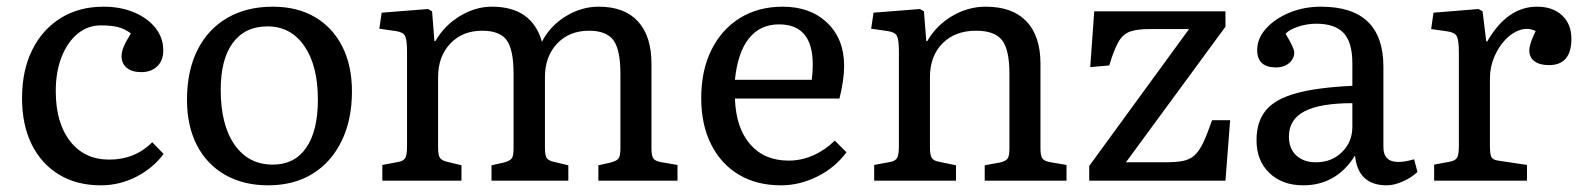

<svg xmlns="http://www.w3.org/2000/svg" viewBox="-20 -541 4733 575"><path d="M282 14Q210 14 157 -18Q104 -50 75 -108.5Q46 -167 46 -247Q46 -330 76.5 -391.5Q107 -453 162 -487Q217 -521 290 -521Q341 -521 381.5 -504Q422 -487 445.5 -457.5Q469 -428 469 -390Q469 -360 451 -342.5Q433 -325 403 -325Q375 -325 359.5 -338Q344 -351 344 -373Q344 -385 350 -400Q356 -415 372 -441Q353 -455 333 -460Q313 -465 282 -465Q243 -465 212.5 -440Q182 -415 164.5 -370.5Q147 -326 147 -268Q147 -173 190 -118Q233 -63 307 -63Q384 -63 436 -115L470 -80Q438 -37 388 -11.5Q338 14 282 14Z M783 14Q709 14 654 -17.5Q599 -49 569.5 -106.5Q540 -164 540 -242Q540 -328 571 -390.5Q602 -453 660 -487Q718 -521 797 -521Q870 -521 923 -490Q976 -459 1005 -402Q1034 -345 1034 -267Q1034 -182 1003 -118.5Q972 -55 916 -20.5Q860 14 783 14ZM797 -48Q862 -48 897 -98.5Q932 -149 932 -243Q932 -344 891.5 -403Q851 -462 781 -462Q714 -462 677.5 -413Q641 -364 641 -272Q641 -167 682.5 -107.5Q724 -48 797 -48Z M1125 0V-47L1173 -56Q1189 -59 1194 -68.5Q1199 -78 1199 -104V-386Q1199 -422 1193 -433.5Q1187 -445 1165 -448L1116 -455L1123 -503L1262 -514L1274 -507L1281 -418H1284Q1311 -465 1357.5 -493Q1404 -521 1453 -521Q1573 -521 1603 -416Q1627 -463 1674 -492Q1721 -521 1773 -521Q1850 -521 1890.5 -477Q1931 -433 1931 -350V-96Q1931 -74 1937 -66Q1943 -58 1962 -55L2009 -47V0H1772V-46L1808 -54Q1827 -59 1832.5 -66.5Q1838 -74 1838 -96V-321Q1838 -392 1817 -420.5Q1796 -449 1744 -449Q1685 -449 1648.5 -410.5Q1612 -372 1612 -310V-100Q1612 -77 1616.5 -69Q1621 -61 1636 -57L1682 -46V0H1452V-46L1488 -54Q1507 -59 1512.5 -66.5Q1518 -74 1518 -96V-321Q1518 -392 1497.5 -420.5Q1477 -449 1424 -449Q1365 -449 1328.5 -410.5Q1292 -372 1292 -310V-100Q1292 -77 1297 -69Q1302 -61 1317 -57L1362 -46V0Z M2319 14Q2246 14 2192.5 -18Q2139 -50 2109.5 -109Q2080 -168 2080 -247Q2080 -330 2110.5 -391.5Q2141 -453 2196 -487Q2251 -521 2324 -521Q2407 -521 2457.5 -472.5Q2508 -424 2508 -344Q2508 -302 2494 -246H2181Q2184 -158 2226.5 -109Q2269 -60 2342 -60Q2380 -60 2416 -76Q2452 -92 2480 -120L2515 -85Q2481 -39 2428 -12.5Q2375 14 2319 14ZM2181 -302H2411Q2414 -322 2414 -348Q2414 -468 2313 -468Q2256 -468 2222.5 -425.5Q2189 -383 2181 -302Z M2598 0V-47L2646 -56Q2662 -59 2667 -68.5Q2672 -78 2672 -104V-386Q2672 -422 2666 -433.5Q2660 -445 2638 -448L2589 -455L2596 -503L2735 -514L2747 -507L2754 -418H2757Q2784 -465 2831.5 -493Q2879 -521 2932 -521Q3012 -521 3054 -477Q3096 -433 3096 -350V-96Q3096 -74 3102 -66Q3108 -58 3127 -55L3174 -47V0H2929V-46L2973 -54Q2992 -58 2997.5 -66Q3003 -74 3003 -96V-321Q3003 -392 2981 -420.5Q2959 -449 2903 -449Q2840 -449 2802.5 -411Q2765 -373 2765 -310V-100Q2765 -78 2770 -69Q2775 -60 2790 -57L2843 -46V0Z M3242 0V-44L3541 -454H3424Q3386 -454 3364.5 -446.5Q3343 -439 3329.5 -415.5Q3316 -392 3302 -345L3245 -340L3257 -507H3650V-461L3352 -55H3470Q3502 -55 3522.5 -59Q3543 -63 3557 -75.5Q3571 -88 3583 -113Q3595 -138 3610 -181H3664L3650 0Z M3883 14Q3820 14 3781.5 -23Q3743 -60 3743 -121Q3743 -176 3770.5 -210Q3798 -244 3861 -261.5Q3924 -279 4030 -284V-352Q4030 -414 4004 -442Q3978 -470 3922 -470Q3895 -470 3868.5 -461.5Q3842 -453 3830 -440Q3856 -397 3856 -384Q3856 -365 3840.5 -352Q3825 -339 3802 -339Q3745 -339 3745 -391Q3745 -426 3771.5 -455.5Q3798 -485 3841.5 -503Q3885 -521 3936 -521Q4123 -521 4123 -341V-100Q4123 -56 4168 -56Q4179 -56 4190 -58Q4201 -60 4215 -64L4225 -26Q4207 -9 4181 2.5Q4155 14 4133 14Q4047 14 4038 -75Q3982 14 3883 14ZM3921 -55Q3968 -55 3999 -85.5Q4030 -116 4030 -161V-232Q3933 -232 3886.5 -207.5Q3840 -183 3840 -132Q3840 -96 3862 -75.5Q3884 -55 3921 -55Z M4275 0V-48L4323 -57Q4339 -60 4344 -69.5Q4349 -79 4349 -105V-385Q4349 -420 4343 -432Q4337 -444 4315 -447L4266 -454L4273 -503L4408 -514L4420 -507L4431 -417H4434Q4494 -521 4583 -521Q4630 -521 4658 -495Q4686 -469 4686 -425Q4686 -346 4619 -346Q4591 -346 4575.5 -357.5Q4560 -369 4560 -390Q4560 -410 4579 -448Q4557 -459 4533 -451.5Q4509 -444 4488.5 -422.5Q4468 -401 4455 -370.5Q4442 -340 4442 -306V-103Q4442 -79 4446.5 -70.5Q4451 -62 4467 -60L4553 -47V0Z"/></svg>

Font: Literata 12pt
Style: Regular
Weight: 400
Designer: Latin by Veronika Burian and Jose Scaglione. Greek by Irene Vlachou. Cyrillic by Vera Evstafieva.
Foundry: TypeTogether
Version: Version 3.002